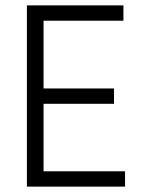

<svg xmlns="http://www.w3.org/2000/svg" viewBox="-20 -694 530 714"><path d="M445 0H80V-674H439V-617H142V-365H404V-308H142V-57H445Z"/></svg>

Font: Hind Vadodara Light
Style: Regular
Weight: 300
Designer: Hitesh Malaviya
Foundry: Indian Type Foundry
Version: Version 1.000;PS 1.0;hotconv 1.0.86;makeotf.lib2.5.63406; tt